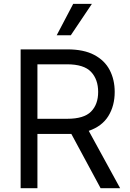

<svg xmlns="http://www.w3.org/2000/svg" viewBox="-20 -986 679 1006"><path d="M88.1 0V-727.3H333.8Q419 -727.3 473.7 -698.3Q528.4 -669.4 554.7 -619Q581 -568.5 581 -504.3Q581 -431.8 547.8 -378Q514.6 -324.2 445 -300.4L609.4 0H507.1L353.7 -284.4Q344.8 -284.1 335.2 -284.1H176.1V0ZM176.1 -363.6H332.4Q419.7 -363.6 457 -401.3Q494.3 -438.9 494.3 -504.3Q494.3 -570 456.9 -609.6Q419.4 -649.1 331 -649.1H176.1ZM277 -801.1 363.6 -965.9H461.6L350.9 -801.1Z"/></svg>

Font: Inter Alia
Style: Regular
Weight: 400
Designer: Rasmus Andersson (Latin, Greek, Cyrillic etc.) and Evan from Shavian.info (Shavian, old style figures)
Foundry: Shavian.info
Version: Version 0.001;git-37ab20767